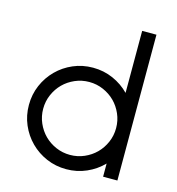

<svg xmlns="http://www.w3.org/2000/svg" viewBox="-115 -875 912 987"><g transform="rotate(15 341.0 -382.0)"><path d="M596 -776V0H520V-70Q483 -32 433 -10Q383 12 326 12Q270 12 221 -9Q172 -30 135 -67Q98 -104 77 -153Q56 -202 56 -258Q56 -314 77 -363Q98 -412 135 -449Q172 -486 221 -507Q270 -528 326 -528Q383 -528 433 -506Q483 -484 520 -446V-776ZM326 -452Q286 -452 250.5 -436.5Q215 -421 189 -395Q163 -369 147.5 -333.5Q132 -298 132 -258Q132 -218 147.5 -182.5Q163 -147 189 -121Q215 -95 250.5 -79.5Q286 -64 326 -64Q366 -64 401.5 -79.5Q437 -95 463 -121Q489 -147 504.5 -182.5Q520 -218 520 -258Q520 -298 504.5 -333.5Q489 -369 463 -395Q437 -421 401.5 -436.5Q366 -452 326 -452Z"/></g></svg>

Font: Afrihost Sans
Style: Regular
Weight: 400
Designer: Afrihost SP Pty Ltd
Version: Version 1.000